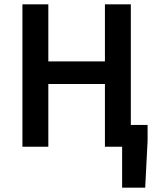

<svg xmlns="http://www.w3.org/2000/svg" viewBox="-20 -674 717 882"><path d="M83 0H202V-288H462V0H541V188H647L658 -27V-100H581V-654H462V-392H202V-654H83Z"/></svg>

Font: Source Sans Pro Semibold
Style: Regular
Weight: 600
Designer: Paul D. Hunt
Foundry: Adobe Systems Incorporated
Version: Version 3.006;hotconv 1.0.111;makeotfexe 2.5.65597